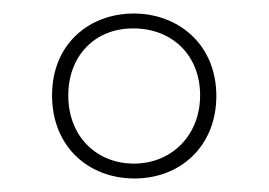

<svg xmlns="http://www.w3.org/2000/svg" viewBox="-20 -743 398 284"><path d="M179 -479C247 -479 300 -527 300 -601C300 -678 243 -723 178 -723C112 -723 57 -678 57 -602C57 -526 111 -479 179 -479ZM178 -501C124 -501 81 -540 81 -602C81 -659 119 -701 177 -701C235 -701 276 -661 276 -602C276 -543 234 -501 178 -501Z"/></svg>

Font: Noto Sans Armenian ExtraCondensed Thin
Style: Regular
Weight: 100
Width: 2
Designer: Monotype Design Team
Foundry: Monotype Imaging Inc.
Version: Version 2.008